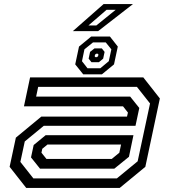

<svg xmlns="http://www.w3.org/2000/svg" viewBox="-20 -918 828 938"><path d="M108 0 27 -103 57.5 -245.5 182 -348.5H600.5L605 -368L581 -398.5H97L127 -540H680L761 -437L690 -103L565 0ZM143 -46.5H551L652.5 -130L713 -412.5L649 -493.5H166.5L156.5 -446H616L660.5 -390.5L642 -303.5H194L101 -227L79.5 -127ZM175.5 -94 131.5 -149 144.5 -209.5 203 -257.5H632L610 -152L538.5 -94ZM207 -141.5H526L563 -172L571.5 -212H212L186.5 -191L182.5 -172ZM386.5 -555 347.5 -603.5 366 -690.5 425.5 -739.5H517L555.5 -690.5L537 -603.5L478 -555ZM407.5 -584.5H470L511.5 -619L524 -677L496.5 -711H434.5L392.5 -677L380.5 -619ZM427 -614 413 -631.5 420 -664.5 441.5 -681.5H477.5L491 -664.5L484 -631.5L463 -614ZM445.5 -639H454L459 -643.5L461 -651L458 -655.5H449.5L444.5 -651L442.5 -643.5ZM336 -766 486 -898H629.5L459.5 -766ZM412 -793.5H450.5L545 -870H500.5Z"/></svg>

Font: Tourney Expanded Medium
Style: Italic
Weight: 500
Width: 7
Italic angle: -12°
Designer: Tyler Finck
Foundry: Etcetera Type Co
Version: Version 1.010; ttfautohint (v1.8.3)